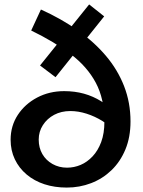

<svg xmlns="http://www.w3.org/2000/svg" viewBox="-20 -835 646 868"><path d="M282 13Q227 13 181 -2Q135 -17 100.5 -46Q66 -75 47 -115Q28 -155 28 -203Q28 -266 60.5 -315.5Q93 -365 148 -394Q203 -423 270 -423Q318 -423 359.5 -411.5Q401 -400 437 -377.5Q473 -355 504 -320L500 -236Q477 -267 443 -288Q409 -309 371.5 -321Q334 -333 298 -333Q257 -333 225 -316Q193 -299 174 -269.5Q155 -240 155 -204Q155 -167 171.5 -138.5Q188 -110 217.5 -93.5Q247 -77 283 -77Q315 -77 344.5 -89.5Q374 -102 398.5 -128Q423 -154 437.5 -193Q452 -232 452 -285Q452 -388 413 -461Q374 -534 300 -590Q226 -646 121 -697L165 -792Q256 -751 330.5 -698.5Q405 -646 458.5 -583Q512 -520 541 -445.5Q570 -371 570 -286Q570 -215 547 -159.5Q524 -104 484 -65.5Q444 -27 392 -7Q340 13 282 13ZM231 -486 161 -539 383 -815 451 -761Z"/></svg>

Font: BioRhyme SemiBold
Style: Regular
Weight: 600
Designer: Aoife Mooney
Foundry: Aoife Mooney Type
Version: Version 1.600;gftools[0.9.33]